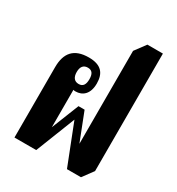

<svg xmlns="http://www.w3.org/2000/svg" viewBox="-184 -888 930 1009"><g transform="rotate(30 281.0 -383.0)"><path d="M375 6H460L508 -59V-772H414L365 -706V-142L299 -311H262L196 -145V-372C200 -370 205 -370 209 -370C252 -370 286 -398 286 -462C286 -523 258 -560 182 -560C92 -560 53 -513 53 -427V0H185L279 -239ZM204 -412C177 -412 164 -431 164 -462C164 -493 177 -511 204 -511C231 -511 241 -493 241 -462C241 -431 231 -412 204 -412Z"/></g></svg>

Font: Noto Serif Thai ExtraCondensed ExtraBold
Style: Regular
Weight: 800
Width: 2
Designer: Monotype Design Team
Foundry: Monotype Imaging Inc.
Version: Version 2.002